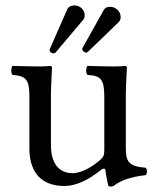

<svg xmlns="http://www.w3.org/2000/svg" viewBox="-20 -673 571 705"><path d="M423 -611C423 -629.6 406 -648 385 -648C373 -648 366 -645 361 -636L283 -497C282 -496 282 -494 282 -493C282 -485 291 -480 296 -480C298 -480 300 -480 302 -482L416 -592C422 -598 423 -605 423 -611ZM291 -617C291 -637.5 273.9 -653 253 -653C249 -653 233 -652 227 -639L163 -493C162 -492 162 -491 162 -490C162 -482 170 -477 176 -477C179 -477 182 -478 184 -480L286 -601C290 -606 291 -612 291 -617ZM217 10C256 10 303 -10 352 -50C357 -54 366.3 -56 367 -49C369.5 -23.5 378 10 378 10C386 13 390.5 12.5 397 10C419 -8 454 -23 515 -30C521 -36 521 -51 515 -57C451 -62 442 -81 442 -130V-322C442 -352 446 -425 446 -425C446 -428 443 -431 438 -431C433 -430 418 -429 403 -429C371 -429 335 -430 301 -431C295 -425 295 -404 301 -398C350 -395 363 -383 363 -317V-124C363 -105 361 -97 347 -85C310 -53 272 -37 247 -37C217 -37 167 -51 167 -140V-322C167 -352 171 -425 171 -425C171 -428 168 -431 163 -431C158 -430 143 -429 128 -429C96 -429 60 -430 26 -431C20 -425 20 -404 26 -398C74 -394 88 -383 88 -318V-126C88 -57 118 10 217 10Z"/></svg>

Font: Libertinus Serif
Style: Regular
Weight: 400
Designer: Philipp H. Poll
Foundry: Khaled Hosny
Version: Version 6.2